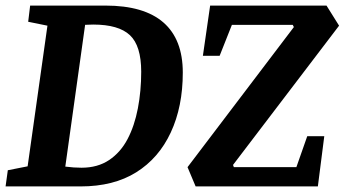

<svg xmlns="http://www.w3.org/2000/svg" viewBox="-25 -668 1235 688"><path d="M-5 0 3 -58 74 -72 145 -576 76 -590 83 -648H353Q491 -648 560.5 -587.5Q630 -527 630 -408Q630 -286 587 -193.5Q544 -101 463 -50.5Q382 0 264 0ZM267 -67Q325 -67 366 -94.5Q407 -122 432 -169.5Q457 -217 469 -279.5Q481 -342 481 -411Q481 -504 440.5 -542Q400 -580 309 -580Q303 -580 293 -579.5Q283 -579 280 -579L209 -71Q224 -69 239 -68Q254 -67 267 -67ZM676 0 647 -69 1028 -571 1024 -579H806L762 -468H702L728 -648H1145L1190 -576L810 -77L813 -69H1037L1076 -180H1137L1114 0Z"/></svg>

Font: Faustina
Style: Bold Italic
Weight: 700
Italic angle: -8°
Designer: Alfonso Garcia
Foundry: http://www.omnibus-type.com
Version: Version 1.200